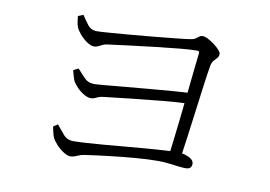

<svg xmlns="http://www.w3.org/2000/svg" viewBox="-67 -757 1134 805"><g transform="rotate(10 500.0 -355.0)"><path d="M682 -129Q686 -162 691.5 -207Q697 -252 702.5 -303Q708 -354 713.5 -404.5Q719 -455 723.5 -500Q728 -545 732 -577Q734 -587 723 -587Q696 -587 648.5 -582.5Q601 -578 545.5 -571.5Q490 -565 437 -558.5Q384 -552 348 -547Q335 -546 320 -537.5Q305 -529 293 -529Q280 -529 262.5 -541Q245 -553 231.5 -569Q218 -585 214 -596Q210 -605 208 -619.5Q206 -634 205 -643L227 -652Q239 -634 254 -614Q269 -594 294 -594Q309 -594 347.5 -597Q386 -600 435.5 -604Q485 -608 534.5 -613Q584 -618 624.5 -622Q665 -626 684 -629Q700 -631 708 -636.5Q716 -642 721.5 -646.5Q727 -651 735 -651Q745 -651 758.5 -644Q772 -637 785.5 -627Q799 -617 808.5 -606.5Q818 -596 818 -589Q818 -579 811.5 -572Q805 -565 798 -557Q791 -549 788 -535Q782 -500 775 -448Q768 -396 760.5 -337.5Q753 -279 745.5 -224.5Q738 -170 732 -129ZM276 -58Q263 -58 245.5 -69.5Q228 -81 214.5 -96Q201 -111 196 -121Q192 -129 188.5 -144Q185 -159 183 -169L202 -181Q217 -163 233.5 -143Q250 -123 277 -123Q297 -123 330.5 -125Q364 -127 405.5 -130.5Q447 -134 492 -138Q537 -142 579.5 -145.5Q622 -149 657.5 -151Q693 -153 716 -153Q734 -153 750 -148Q766 -143 776 -135Q786 -127 786 -116Q786 -106 780.5 -99.5Q775 -93 759 -93Q749 -93 731 -95Q713 -97 690.5 -100Q668 -103 642 -103Q599 -103 545 -98.5Q491 -94 435.5 -87.5Q380 -81 332 -74Q318 -72 303 -65Q288 -58 276 -58ZM317 -313Q305 -313 288.5 -322.5Q272 -332 259 -345.5Q246 -359 240 -369Q236 -377 231.5 -392Q227 -407 225 -416L246 -427Q261 -411 278 -392.5Q295 -374 321 -374Q331 -374 365 -377Q399 -380 447 -384.5Q495 -389 548 -393.5Q601 -398 650.5 -402Q700 -406 736 -407L733 -362Q674 -360 609.5 -353.5Q545 -347 483.5 -340.5Q422 -334 373 -328Q353 -326 341 -319.5Q329 -313 317 -313Z"/></g></svg>

Font: Noto Serif JP ExtraLight Light
Style: Regular
Weight: 300
Version: Version 2.003-H1;hotconv 1.1.1;makeotfexe 2.6.0